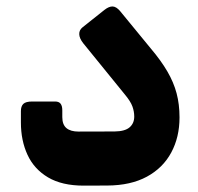

<svg xmlns="http://www.w3.org/2000/svg" viewBox="-20 -571 616 597"><path d="M240.1 6.2Q172.6 6.2 129.3 -19.5Q86 -45.2 65.5 -89.7Q45 -134.1 45 -190V-225.5Q45 -240.5 52.5 -247.9Q60 -255.4 80.6 -255.4H151.2Q163.1 -255.4 168.4 -248.6Q173.7 -241.7 173.7 -228V-206.9Q173.7 -183.4 186.7 -172.6Q199.6 -161.9 223.9 -161.9L336.2 -162.2Q368.6 -162.6 383 -175.1Q397.4 -187.6 397.4 -208.5Q397.4 -224.4 391.7 -240.1Q386 -255.9 368.3 -277.1L238.5 -436.9Q226.8 -451.9 226.4 -464.7Q226 -477.5 236.8 -486.2L304.6 -540.1Q318.7 -551.2 330.2 -550.9Q341.7 -550.5 353.7 -536.2L448.9 -420.2Q480.9 -382.4 500.4 -348.8Q520 -315.2 529.1 -280.9Q538.2 -246.6 538.2 -205.9Q538.2 -144.4 512.4 -96.6Q486.6 -48.7 436.6 -21.6Q386.6 5.5 314 5.9Z"/></svg>

Font: Rubik Light
Style: Regular
Weight: 300
Designer: Hubert and Fischer
Foundry: Hubert and Fischer
Version: Version 2.300;gftools[0.9.30]